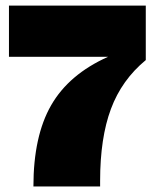

<svg xmlns="http://www.w3.org/2000/svg" viewBox="-20 -670 548 690"><path d="M100.1 0Q100.1 -180.7 163.8 -291.7Q227.5 -402.8 368.2 -465.8H12.2V-649.9H503.9V-454.1Q417.5 -382.8 378.7 -278.6Q339.8 -174.3 339.8 -20V0Z"/></svg>

Font: Apfel Grotezk Satt
Style: Regular
Weight: 900
Designer: Luigi Gorlero
Foundry: © 2023, Luigi Gorlero & Collletttivo
Version: Version 2.000;Glyphs 3.2 (3217)